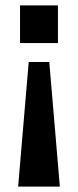

<svg xmlns="http://www.w3.org/2000/svg" viewBox="-20 -509 288 709"><path d="M47 180 86 -280H162L201 180ZM54 -350V-489H194V-350Z"/></svg>

Font: Nunito Sans 12pt ExtraLight
Style: Bold
Weight: 700
Version: Version 3.101;gftools[0.9.27]